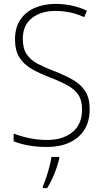

<svg xmlns="http://www.w3.org/2000/svg" viewBox="-20 -744 529 985"><path d="M440 -184Q440 -120 412 -77Q384 -34 335 -12Q286 10 222 10Q168 10 125.5 2Q83 -6 50 -19V-59Q85 -45 129.5 -35.5Q174 -26 223 -26Q302 -26 351.5 -66Q401 -106 401 -183Q401 -229 382 -257.5Q363 -286 325.5 -306.5Q288 -327 233 -348Q181 -368 141.5 -391Q102 -414 79.5 -449.5Q57 -485 57 -543Q57 -602 84 -642.5Q111 -683 158 -703.5Q205 -724 265 -724Q309 -724 350 -715Q391 -706 426 -689L412 -656Q373 -674 335.5 -681Q298 -688 264 -688Q191 -688 144 -651.5Q97 -615 97 -545Q97 -495 117 -465.5Q137 -436 173 -417Q209 -398 256 -380Q313 -358 354 -334.5Q395 -311 417.5 -276Q440 -241 440 -184ZM284 69Q276 105 259.5 146Q243 187 222 221H200V213Q207 196 216.5 168.5Q226 141 233.5 111.5Q241 82 244 61H284Z"/></svg>

Font: Noto Sans Georgian SemiCondensed ExtraLight
Style: Regular
Weight: 200
Width: 4
Designer: Monotype Design Team, Akaki Razmadze
Foundry: Google LLC
Version: Version 2.005; ttfautohint (v1.8.4.7-5d5b)